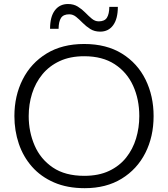

<svg xmlns="http://www.w3.org/2000/svg" viewBox="-20 -950 858 980"><path d="M412.5 10.5Q323 10.5 255.8 -18.8Q188.5 -48 143.5 -99Q98.5 -150 76 -216.5Q53.5 -283 53.5 -357.5Q53.5 -461 95.8 -544.5Q138 -628 217.8 -676.8Q297.5 -725.5 409.5 -725.5Q523.5 -725.5 602.8 -676.2Q682 -627 723 -543.5Q764 -460 764 -357.5Q764 -252.5 721.8 -169.2Q679.5 -86 600.8 -37.8Q522 10.5 412.5 10.5ZM410 -52.5Q483.5 -52.5 536.5 -77.5Q589.5 -102.5 623.8 -145.5Q658 -188.5 674.5 -243.2Q691 -298 691 -357.5Q691 -443 659.5 -512.2Q628 -581.5 565.5 -622.2Q503 -663 410 -663Q338 -663 284.8 -638.2Q231.5 -613.5 196.2 -570.5Q161 -527.5 143.8 -472.8Q126.5 -418 126.5 -357.5Q126.5 -277 156.8 -207.2Q187 -137.5 249.8 -95Q312.5 -52.5 410 -52.5ZM491.5 -788.5Q462 -788.5 440.8 -802Q419.5 -815.5 402.2 -833Q385 -850.5 368.8 -863.8Q352.5 -877 333.5 -877Q303.5 -877 291.5 -858.5Q279.5 -840 279 -803H235.5Q235.5 -864.5 260 -897Q284.5 -929.5 327 -929.5Q356 -929.5 377.2 -916.2Q398.5 -903 415.5 -885.5Q432.5 -868 448.8 -854.5Q465 -841 484 -841Q514 -841 525.8 -859.8Q537.5 -878.5 538 -915H581.5Q581.5 -854 557.5 -821.2Q533.5 -788.5 491.5 -788.5Z"/></svg>

Font: Commissioner Light
Style: Regular
Weight: 300
Designer: Kostas Bartsokas
Foundry: Kostas Bartsokas
Version: Version 1.000; ttfautohint (v1.8.3)